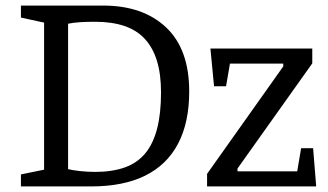

<svg xmlns="http://www.w3.org/2000/svg" viewBox="-20 -668 1176 688"><path d="M55 0V-43L138 -60V-587L55 -605V-648H350Q492 -648 575 -570Q658 -492 658 -340Q658 -229 618 -153Q578 -77 500 -38.5Q422 0 307 0ZM321 -52Q382 -52 427 -68Q472 -84 500.5 -118.5Q529 -153 543 -207Q557 -261 557 -337Q557 -402 542.5 -449.5Q528 -497 499 -528.5Q470 -560 425.5 -575Q381 -590 320 -590Q291 -590 267 -588.5Q243 -587 224 -583V-62Q239 -58 266.5 -55Q294 -52 321 -52ZM722 0V-45L995 -430V-440H804L790 -359H747L734 -494H1099V-441L831 -64V-54H1045L1059 -137H1102L1113 0Z"/></svg>

Font: Faustina
Style: Regular
Weight: 400
Designer: Alfonso Garcia
Foundry: http://www.omnibus-type.com
Version: Version 1.200